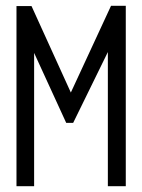

<svg xmlns="http://www.w3.org/2000/svg" viewBox="-20 -644 490 664"><path d="M37 0V-623H89L225 -324L364 -624H415V0H353V-464L233 -219H209L98 -461V0Z"/></svg>

Font: Inconsolata SemiCondensed
Style: Regular
Weight: 400
Width: 4
Monospace: yes
Designer: Raph Levien, Cyreal, Brenton Simpson
Foundry: Raph Levien, Cyreal, Google
Version: Version 3.001; ttfautohint (v1.8.2.53-6de2)